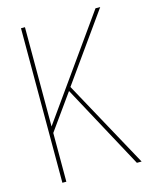

<svg xmlns="http://www.w3.org/2000/svg" viewBox="-117 -858 751 936"><g transform="rotate(-15 259.0 -390.0)"><path d="M100.1 -779.8V-278.8L456.1 -779.8H480L238.8 -440.9L480 0H456.1L227.1 -423.8L100.1 -246.1V0H80.1V-779.8Z"/></g></svg>

Font: Cooper Hewitt
Style: Thin
Weight: 701
Designer: Village Type and Design LLC
Foundry: Cooper Hewitt Smithsonian Design Museum
Version: 1.000